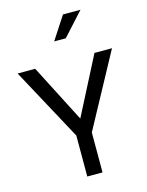

<svg xmlns="http://www.w3.org/2000/svg" viewBox="-130 -965 801 1045"><g transform="rotate(-15 270.5 -443.0)"><path d="M314.9 0H229V-231L7.8 -639.6H106.9L273.9 -314.5L440.9 -639.6H539.6L314.9 -225.1ZM245.1 -756.8 329.6 -886.2H428.2L310.5 -756.8Z"/></g></svg>

Font: Yantramanav
Style: Regular
Weight: 400
Version: Version 1.001;PS 1.0;hotconv 1.0.72;makeotf.lib2.5.5900; ttf